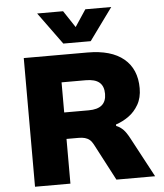

<svg xmlns="http://www.w3.org/2000/svg" viewBox="-61 -995 896 1048"><g transform="rotate(-5 387.0 -470.5)"><path d="M88 0V-705H437Q567 -705 635.5 -648Q704 -591 704 -486Q704 -434 682.5 -396.5Q661 -359 628 -335.5Q595 -312 558 -300V-292L565 -289Q581 -282 596.5 -266.5Q612 -251 630 -217L746 0H534L428 -202Q419 -219 408 -228Q397 -237 382.5 -241Q368 -245 349 -245H282V0ZM282 -390H416Q465 -390 489 -410.5Q513 -431 513 -472Q513 -514 489 -534.5Q465 -555 414 -555H282ZM310 -765 182 -941H324L385 -849L446 -941H588L460 -765Z"/></g></svg>

Font: Nunito Sans 6pt Black
Style: Regular
Weight: 900
Version: Version 3.101;gftools[0.9.27]